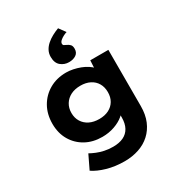

<svg xmlns="http://www.w3.org/2000/svg" viewBox="-243 -1007 1297 1395"><g transform="rotate(-30 406.0 -309.5)"><path d="M393.2 230Q314 230 246.4 210.6Q178.8 191.1 136.5 161.8L191.3 47.7Q213.4 60.1 240.7 71.2Q268 82.4 301 89.5Q333.9 96.7 372.5 96.7Q423.9 96.7 459.3 79.8Q494.7 63 513.6 28.6Q532.4 -5.8 532.4 -56.1V-129L562.9 -123.8Q555.2 -92 523 -65Q490.8 -37.9 442.9 -21.1Q394.9 -4.4 340.8 -4.4Q262.1 -4.4 201.9 -37.8Q141.7 -71.3 107.1 -130.5Q72.6 -189.7 72.6 -268.2Q72.6 -348.3 107.6 -409.8Q142.7 -471.3 203.8 -506.5Q264.9 -541.7 344.6 -541.7Q371.6 -541.7 401.6 -535.6Q431.5 -529.5 459.9 -518.7Q488.4 -507.9 511.8 -492.5Q535.2 -477.1 550.4 -458.6Q565.6 -440.1 568.2 -419.2L535.3 -410.6L541.6 -530.7H693.4V-59.5Q693.4 11.8 670.8 65.6Q648.1 119.4 607.8 156.1Q567.5 192.9 512.4 211.4Q457.2 230 393.2 230ZM386.8 -128.1Q432.4 -128.1 466.5 -145.3Q500.5 -162.6 518.7 -193.7Q537 -224.8 537 -267Q537 -309.3 518.5 -340.9Q500.1 -372.5 466.2 -389.7Q432.4 -407 386.8 -407Q339.5 -407 305 -389.5Q270.5 -372 251 -340.4Q231.5 -308.8 231.5 -267Q231.5 -225.2 251 -193.9Q270.5 -162.6 305 -145.3Q339.5 -128.1 386.8 -128.1ZM402.3 -595.7Q363.9 -595.7 334.3 -619.9Q304.8 -644.1 304.8 -695.6Q304.8 -724.5 317.4 -748.2Q329.9 -771.8 351.6 -790.8Q373.2 -809.9 400.3 -824.4Q427.3 -839 455.2 -849.4L495.3 -794.7Q482.3 -791 465.2 -782.2Q448.1 -773.4 435.5 -761.9Q422.9 -750.3 422.9 -737Q422.9 -727 430 -722.8Q437.1 -718.7 447.9 -713.8Q465.4 -706.2 475.6 -694.8Q485.7 -683.5 485.7 -660.7Q485.7 -627.6 461.5 -611.6Q437.4 -595.7 402.3 -595.7Z"/></g></svg>

Font: Lexend Exa
Style: Regular
Weight: 400
Designer: Bonnie Shaver-Troup, Thomas Jockin
Foundry: Lexend
Version: Version 1.007